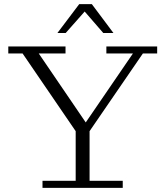

<svg xmlns="http://www.w3.org/2000/svg" viewBox="-20 -906 797 926"><path d="M348 -269 89 -648H20V-682H296V-648H167L400 -306H387L621 -648H493V-682H738V-648H669L409 -269ZM185 0V-34H345V-309H412V-34H572V0ZM257 -747 362 -886H423L527 -747H478L374 -867H403L297 -747Z"/></svg>

Font: Montagu Slab 144pt Light
Style: Regular
Weight: 300
Designer: Florian Karsten
Foundry: Florian Karsten
Version: Version 1.000